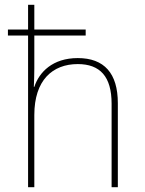

<svg xmlns="http://www.w3.org/2000/svg" viewBox="-20 -780 603 800"><path d="M97 0H123V-301C123 -446 199 -513 304 -513C397 -513 445 -461 445 -348V0H471V-350C471 -475 414 -538 304 -538C199 -538 143 -479 123 -418H121C122 -446 123 -465 123 -495V-632H337V-657H123V-760H97V-657H13V-632H97Z"/></svg>

Font: Noto Sans Mono SemiCondensed Thin
Style: Regular
Weight: 100
Width: 4
Designer: Monotype Design Team
Foundry: Monotype Imaging Inc.
Version: Version 2.014